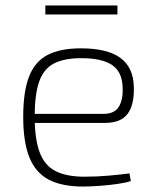

<svg xmlns="http://www.w3.org/2000/svg" viewBox="-20 -671 570 703"><path d="M276 -494Q374 -494 421.5 -458.5Q469 -423 470 -352Q472 -288 447.5 -254.5Q423 -221 364 -221H84V-254H358Q399 -254 415 -280Q431 -306 429 -350Q428 -407 391 -432.5Q354 -458 278 -458Q214 -458 176.5 -438Q139 -418 123 -371Q107 -324 107 -245Q107 -161 125.5 -112.5Q144 -64 184.5 -44Q225 -24 289 -24Q336 -24 379.5 -28Q423 -32 454 -36L459 -8Q441 -2 410 2.5Q379 7 345 9.5Q311 12 284 12Q206 12 158 -13.5Q110 -39 87.5 -95Q65 -151 65 -243Q65 -336 86.5 -391Q108 -446 154.5 -470Q201 -494 276 -494ZM410 -651V-618H146V-651Z"/></svg>

Font: Exo 2 ExtraLight
Style: Regular
Weight: 250
Designer: Natanael Gama
Foundry: Natanael Gama
Version: Version 2.010